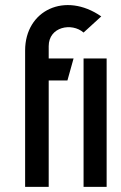

<svg xmlns="http://www.w3.org/2000/svg" viewBox="-20 -729 473 749"><path d="M396 0V-501H306V0ZM170 0V-415H243L267 -501H170V-549C170 -625 260 -642 306 -602L375 -665C234 -763 78 -689 78 -532V0Z"/></svg>

Font: Advent Pro
Style: SemiBold
Weight: 600
Designer: Andreas Kalpakidis
Foundry: Andreas Kalpakidis
Version: Version 2.002 2008